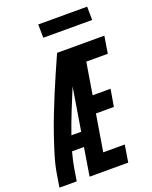

<svg xmlns="http://www.w3.org/2000/svg" viewBox="-185 -1017 878 1107"><g transform="rotate(-20 254.5 -463.0)"><path d="M-17 0 -5 -74Q4 -130 21 -186Q38 -242 57 -297.5Q76 -353 97.5 -408Q119 -463 141.5 -517.5Q164 -572 188 -626.5Q212 -681 236 -735H526L509 -630H377L345 -435H455L437 -330H327L290 -105H422L405 0H168L196 -172H123Q116 -147 110.5 -122.5Q105 -98 101 -74L89 0ZM151 -260H211L254 -523Q227 -458 200.5 -392Q174 -326 151 -260ZM191 -844 190 -926H490L491 -844Z"/></g></svg>

Font: Iosevka Term Curly XBd Obl
Style: Regular
Weight: 800
Italic angle: -9°
Designer: Belleve Invis
Foundry: Belleve Invis
Version: Version 32.3.0